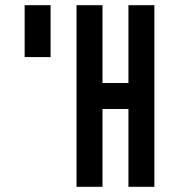

<svg xmlns="http://www.w3.org/2000/svg" viewBox="-20 -720 690 740"><path d="M375 0H275V-700H375V-400H475V-700H575V0H475V-300H375ZM75 -700H175V-500H75Z"/></svg>

Font: Monoikos Medium
Style: Regular
Weight: 500
Designer: Brian Krent
Version: Version 0.088